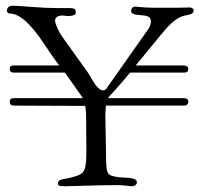

<svg xmlns="http://www.w3.org/2000/svg" viewBox="-20 -643 695 669"><path d="M281 -116 280 -240Q280 -250 279 -258Q278 -266 277 -274L28 -275Q21 -275 17.5 -278.5Q14 -282 14 -288Q14 -295 17.5 -298Q21 -301 28 -301H269L206 -390H29Q21 -390 17.5 -393Q14 -396 14 -402Q14 -409 17 -412Q20 -415 28 -415H186Q164 -444 131 -494Q63 -596 14 -596Q10 -596 7 -599Q4 -602 4 -604Q4 -614 9.5 -618.5Q15 -623 26 -623Q40 -623 89.5 -619Q139 -615 174 -615H219Q236 -615 240 -611.5Q244 -608 244 -598Q244 -593 236.5 -590Q229 -587 217 -587Q214 -587 207.5 -588Q201 -589 198 -589Q186 -589 179 -584.5Q172 -580 172 -571Q172 -563 180 -545Q188 -527 204 -505L285 -392Q292 -382 302 -364Q323 -328 339 -328Q343 -328 347 -330.5Q351 -333 354 -339L497 -542Q501 -548 503.5 -555.5Q506 -563 506 -568Q506 -577 501 -582Q496 -587 482 -589Q474 -590 461 -591Q437 -593 437 -604Q437 -612 441 -616Q445 -620 454 -620Q455 -620 461 -619Q490 -616 517 -616H588Q604 -616 622 -616.5Q640 -617 641 -617Q646 -617 650 -614.5Q654 -612 655 -608Q655 -594 635 -591Q626 -589 621 -588Q589 -581 546 -528Q542 -523 540 -521L453 -415H619Q626 -415 631 -412Q636 -409 636 -403Q636 -396 632.5 -393Q629 -390 621 -390H433Q409 -360 383 -331.5Q357 -303 356 -301H619Q628 -301 632 -298Q636 -295 636 -289Q636 -282 632 -278.5Q628 -275 621 -275H349Q349 -270 348 -259.5Q347 -249 347 -244L349 -133Q349 -75 351.5 -56.5Q354 -38 362 -34Q377 -25 417 -24Q457 -23 457 -8Q457 -2 452 2Q447 6 438 6Q438 6 420.5 4Q403 2 387 2Q340 2 280 4Q220 6 207 6Q191 6 186.5 4Q182 2 182 -4Q182 -10 186 -13.5Q190 -17 205 -20Q209 -21 218 -22Q256 -31 265 -39Q274 -46 277.5 -63.5Q281 -81 281 -116Z"/></svg>

Font: MM Ethnic
Style: Regular
Weight: 400
Designer: Khon Soe Zaw Thu
Version: Version 1.00 July 18, 2016, initial release